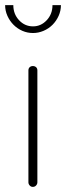

<svg xmlns="http://www.w3.org/2000/svg" viewBox="-43 -730 258 750"><path d="M85 -472Q93 -472 98 -467.5Q103 -463 103 -455V-18Q103 -11 98 -5.5Q93 0 85 0Q78 0 73 -5.5Q68 -11 68 -18V-455Q68 -463 73 -467.5Q78 -472 85 -472ZM195 -710Q195 -688 186 -668Q177 -648 162 -633Q147 -618 127 -609.5Q107 -601 86 -601Q64 -601 44.5 -609.5Q25 -618 10 -633Q-5 -648 -14 -668Q-23 -688 -23 -710H9Q9 -675 31.5 -651Q54 -627 86 -627Q117 -627 139.5 -651Q162 -675 162 -710Z"/></svg>

Font: AkaAcidDosis
Style: ExtraLight
Weight: 250
Designer: Edgar Tolentino, Pablo Impallari, Igino Marini, Aka-Acid
Foundry: Edgar Tolentino, Pablo Impallari, Igino Marini, Aka-Acid
Version: Version 1.007